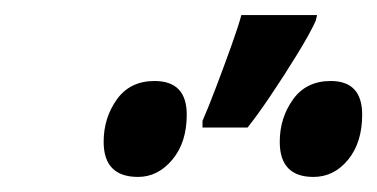

<svg xmlns="http://www.w3.org/2000/svg" viewBox="-20 -858 503 256"><path d="M250 -688V-696.8Q257.3 -713.4 267.8 -741Q278.3 -768.6 288.1 -795.9Q297.9 -823.2 301.8 -837.9H402.8L400.9 -830.1Q393.1 -813 376 -785.2Q358.9 -757.3 340.6 -730.2Q322.3 -703.1 310.1 -688ZM164.1 -622.1Q118.2 -622.1 118.2 -668.9Q118.2 -700.7 135.7 -725.3Q153.3 -750 186 -750Q229 -750 229 -705.1Q229 -668 209.7 -645Q190.4 -622.1 164.1 -622.1ZM397.9 -622.1Q353 -622.1 353 -668.9Q353 -700.7 370.6 -725.3Q388.2 -750 420.9 -750Q462.9 -750 462.9 -705.1Q462.9 -668 444.1 -645Q425.3 -622.1 397.9 -622.1Z"/></svg>

Font: Open Sans Condensed
Style: Bold Italic
Weight: 700
Width: 3
Italic angle: -12°
Designer: Monotype Design Team
Foundry: Monotype Imaging Inc.
Version: Version 3.003; ttfautohint (v1.8.4)